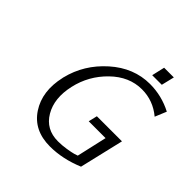

<svg xmlns="http://www.w3.org/2000/svg" viewBox="-220 -1023 1217 1217"><g transform="rotate(45 388.0 -414.5)"><path d="M547 -760 567 -847H654L633 -760ZM158 -347Q158 -348 158 -349.5Q158 -351 159 -352Q195 -500 313.5 -605.5Q432 -711 577 -711Q682 -711 776 -662L744 -585Q665 -651 565 -651Q451 -651 358.5 -561Q266 -471 238 -346Q209 -218 261 -129.5Q313 -41 421 -41Q457 -41 494.5 -47Q532 -53 549.5 -58Q567 -63 574 -66L620 -269H469L483 -328H708L638 -31Q521 18 408 18Q263 18 193 -88.5Q123 -195 158 -347Z"/></g></svg>

Font: Coval
Style: ExtraLight Italic
Weight: 200
Foundry: Context Ltd
Version: Version 001.000